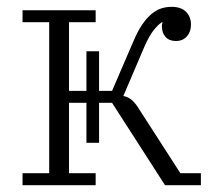

<svg xmlns="http://www.w3.org/2000/svg" viewBox="-20 -542 620 562"><path d="M46 -35H124V-477H46V-512H260V-477H182V-276H233V-392H270V-276H308L370 -420Q383 -451 396.5 -470.5Q410 -490 424 -501.5Q438 -513 452.5 -517.5Q467 -522 482 -522Q510 -522 524.5 -507.5Q539 -493 539 -470Q539 -449 527 -435.5Q515 -422 495 -422Q475 -422 464.5 -434Q454 -446 454 -464Q454 -467 454 -469Q454 -471 456 -476L454 -477Q444 -471 430.5 -454.5Q417 -438 403 -406L341 -261Q353 -259 363 -251.5Q373 -244 383 -229L508 -35H568V0H463L308 -241H270V-124H233V-241H182V-35H260V0H46Z"/></svg>

Font: IBM Plex Serif Light
Style: Regular
Weight: 300
Designer: Mike Abbink, Paul van der Laan, Pieter van Rosmalen
Foundry: Bold Monday
Version: Version 3.001